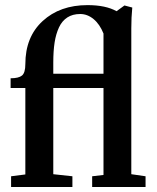

<svg xmlns="http://www.w3.org/2000/svg" viewBox="-20 -749 628 769"><path d="M24.4 0V-43L81.5 -50.3V-396.5H22.5V-435.5Q54.7 -435.5 68.1 -446.5Q81.5 -457.5 81.5 -492.2Q81.5 -601.1 150.9 -664.8Q220.2 -728.5 330.6 -728.5Q403.8 -728.5 446.8 -704.1L478.5 -727.1L509.8 -718.8Q505.9 -679.7 505.9 -635.7V-51.3L563 -43V0H349.1V-43L394.5 -48.3V-396.5H193.4V-51.3L270 -43V0ZM193.4 -499V-453.6H394.5V-614.7Q379.4 -652.3 354.7 -672.6Q330.1 -692.9 301.3 -692.9Q271 -692.9 249.8 -679.2Q228.5 -665.5 216.3 -639.4Q204.1 -613.3 198.7 -578.9Q193.4 -544.4 193.4 -499Z"/></svg>

Font: Elstob 6pt SemiBold
Style: Regular
Weight: 600
Designer: Peter S. Baker
Version: Version 1.015